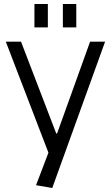

<svg xmlns="http://www.w3.org/2000/svg" viewBox="-20 -748 554 959"><path d="M160 177 234 -17 227 28 9 -540H85L261 -81H265L430 -540H505L241 191ZM219 -728V-611H152V-728ZM361 -728V-611H294V-728Z"/></svg>

Font: Pathway Extreme 8pt Thin Light
Style: Regular
Weight: 300
Version: Version 1.001;gftools[0.9.26]